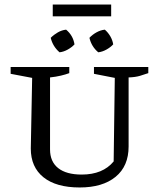

<svg xmlns="http://www.w3.org/2000/svg" viewBox="-20 -820 704 848"><path d="M332 8Q228 8 172 -37Q116 -82 116 -164L122 -476L27 -494V-524H286V-497Q270 -491 249 -486Q228 -481 201 -478V-160Q201 -106 237 -77.5Q273 -49 341 -49Q434 -49 482 -107L487 -476L395 -494V-524H635V-497Q618 -491 598 -485Q578 -479 548 -478V-173Q548 -86 490.5 -39Q433 8 332 8ZM213 -748V-800H471V-748ZM272 -689Q303 -663 309 -624Q297 -611 279 -601Q261 -591 243 -589Q213 -615 204 -653Q218 -667 235.5 -677Q253 -687 272 -689ZM443 -689Q457 -677 467 -660Q477 -643 480 -624Q468 -611 450 -601Q432 -591 414 -589Q384 -614 375 -653Q388 -667 406 -677Q424 -687 443 -689Z"/></svg>

Font: Piazzolla SC
Style: Regular
Weight: 400
Designer: Juan Pablo del Peral
Foundry: Huerta Tipografica
Version: Version 1.330